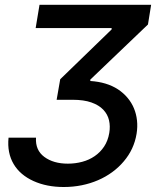

<svg xmlns="http://www.w3.org/2000/svg" viewBox="-20 -565 677 777"><path d="M14.6 -7.8H125.7Q122.5 42.6 159.4 70Q196.4 97.3 254.6 97.3Q284.8 97.3 312.7 89.8Q340.6 82.4 363.1 66.9Q385.7 51.5 401.3 28.1Q416.9 4.6 422.2 -27Q426.8 -54 421.2 -78.3Q415.5 -102.6 397.9 -121.1Q380.3 -139.6 349.8 -150.4Q319.2 -161.2 274.1 -161.2H209.2L223.7 -244.3L431.8 -446V-451.3H124.3L139.9 -545.5H591.6L578.8 -465.9L345.5 -242.9V-237.2Q411.9 -233 457.4 -203.5Q479.8 -188.6 496.1 -169.2Q512.4 -149.9 522 -126.8Q531.6 -103.7 534.4 -77.8Q537.3 -51.8 532.7 -23.4Q522.4 39.1 481.2 87.7Q460.6 112.2 434.1 131.6Q407.7 150.9 376.8 164.2Q345.9 177.6 310.9 184.7Q275.9 191.8 237.9 191.8Q168.7 191.8 115.4 167.6Q88.8 155.5 68.5 138.3Q48.3 121.1 35.2 98.9Q22 76.7 16.7 49.9Q11.4 23.1 14.6 -7.8Z"/></svg>

Font: Inter P Medium
Style: Italic
Weight: 500
Italic angle: 9.39999°
Designer: Rasmus Andersson
Foundry: rsms
Version: Version 3.018;git-588b23468